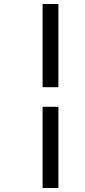

<svg xmlns="http://www.w3.org/2000/svg" viewBox="-20 -783 427 960"><path d="M193 -347V-763H272V-347ZM193 157V-249H272V157Z"/></svg>

Font: Libre Bodoni
Style: Bold Italic
Weight: 700
Italic angle: -13°
Version: Version 2.005;gftools[0.9.23]